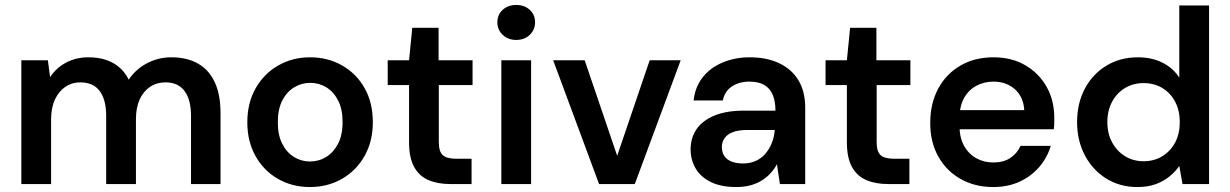

<svg xmlns="http://www.w3.org/2000/svg" viewBox="-20 -742 4960 774"><path d="M66 0V-499H173L182 -431Q206 -468 246 -489.5Q286 -511 337 -511Q375 -511 406 -501Q437 -491 460.5 -471Q484 -451 499 -421Q527 -463 572.5 -487Q618 -511 671 -511Q734 -511 778.5 -485.5Q823 -460 846 -410Q869 -360 869 -286V0H750V-275Q750 -340 724 -375Q698 -410 647 -410Q612 -410 585 -392Q558 -374 543 -341Q528 -308 528 -261V0H408V-275Q408 -340 382 -375Q356 -410 303 -410Q270 -410 243.5 -392Q217 -374 201.5 -341Q186 -308 186 -261V0Z M1229 12Q1158 12 1100.5 -21Q1043 -54 1010 -113Q977 -172 977 -249Q977 -327 1010.5 -386Q1044 -445 1101.5 -478Q1159 -511 1230 -511Q1302 -511 1359.5 -478Q1417 -445 1450 -386.5Q1483 -328 1483 -249Q1483 -172 1449.5 -113Q1416 -54 1358.5 -21Q1301 12 1229 12ZM1229 -91Q1265 -91 1294.5 -109Q1324 -127 1342.5 -162Q1361 -197 1361 -250Q1361 -302 1343 -337Q1325 -372 1295.5 -390Q1266 -408 1230 -408Q1196 -408 1166 -390Q1136 -372 1118 -337Q1100 -302 1100 -249Q1100 -197 1118 -162Q1136 -127 1165.5 -109Q1195 -91 1229 -91Z M1796 0Q1745 0 1707.5 -16Q1670 -32 1649.5 -69Q1629 -106 1629 -169V-399H1543V-499H1629L1642 -630H1748V-499H1885V-399H1749V-169Q1749 -131 1765 -116.5Q1781 -102 1820 -102H1881V0Z M2001 0V-499H2121V0ZM2061 -581Q2028 -581 2006.5 -601.5Q1985 -622 1985 -652Q1985 -683 2006.5 -702.5Q2028 -722 2061 -722Q2094 -722 2115.5 -702.5Q2137 -683 2137 -652Q2137 -622 2115.5 -601.5Q2094 -581 2061 -581Z M2395 0 2210 -499H2337L2468 -114L2599 -499H2724L2539 0Z M2948 12Q2886 12 2845 -8.5Q2804 -29 2784 -63.5Q2764 -98 2764 -140Q2764 -187 2788.5 -222Q2813 -257 2861 -276.5Q2909 -296 2979 -296H3106Q3106 -335 3094.5 -361Q3083 -387 3060 -400Q3037 -413 3001 -413Q2960 -413 2930.5 -393.5Q2901 -374 2894 -337H2776Q2782 -391 2812.5 -430Q2843 -469 2893 -490Q2943 -511 3002 -511Q3072 -511 3122.5 -486.5Q3173 -462 3199.5 -417Q3226 -372 3226 -308V0H3124L3112 -80Q3102 -61 3086.5 -44Q3071 -27 3051 -14.5Q3031 -2 3005.5 5Q2980 12 2948 12ZM2975 -83Q3004 -83 3027 -93.5Q3050 -104 3066 -123Q3082 -142 3091.5 -166Q3101 -190 3103 -217V-218H2992Q2956 -218 2933.5 -209Q2911 -200 2900.5 -184.5Q2890 -169 2890 -149Q2890 -128 2900 -113Q2910 -98 2929.5 -90.5Q2949 -83 2975 -83Z M3561 0Q3510 0 3472.5 -16Q3435 -32 3414.5 -69Q3394 -106 3394 -169V-399H3308V-499H3394L3407 -630H3513V-499H3650V-399H3514V-169Q3514 -131 3530 -116.5Q3546 -102 3585 -102H3646V0Z M3984 12Q3910 12 3852.5 -20.5Q3795 -53 3762.5 -111Q3730 -169 3730 -246Q3730 -325 3762 -384.5Q3794 -444 3851.5 -477.5Q3909 -511 3985 -511Q4059 -511 4114 -478.5Q4169 -446 4199.5 -391.5Q4230 -337 4230 -268Q4230 -258 4230 -246Q4230 -234 4228 -221H3817V-298H4109Q4106 -351 4071.5 -382Q4037 -413 3985 -413Q3948 -413 3916.5 -396.5Q3885 -380 3866.5 -347Q3848 -314 3848 -264V-235Q3848 -188 3866 -155Q3884 -122 3915 -104.5Q3946 -87 3984 -87Q4025 -87 4052.5 -105Q4080 -123 4094 -154H4216Q4202 -107 4170 -69.5Q4138 -32 4091 -10Q4044 12 3984 12Z M4565 12Q4495 12 4440 -22Q4385 -56 4353.5 -115.5Q4322 -175 4322 -250Q4322 -326 4353.5 -385Q4385 -444 4440.5 -477.5Q4496 -511 4567 -511Q4623 -511 4666 -489.5Q4709 -468 4734 -429V-720H4854V0H4747L4734 -73Q4719 -51 4695.5 -31.5Q4672 -12 4640 0Q4608 12 4565 12ZM4590 -92Q4633 -92 4666 -112.5Q4699 -133 4717.5 -168Q4736 -203 4736 -250Q4736 -296 4717.5 -331.5Q4699 -367 4666 -387Q4633 -407 4590 -407Q4548 -407 4515 -387Q4482 -367 4463 -331.5Q4444 -296 4444 -250Q4444 -204 4463 -168.5Q4482 -133 4515 -112.5Q4548 -92 4590 -92Z"/></svg>

Font: DM Sans 20pt SemiBold
Style: Regular
Weight: 600
Version: Version 4.004;gftools[0.9.30]